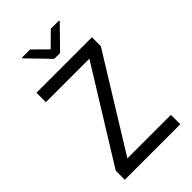

<svg xmlns="http://www.w3.org/2000/svg" viewBox="-273 -1030 1126 1126"><g transform="rotate(-45 290.0 -466.5)"><path d="M522.7 -78.1V0H62.5V-75.3L417.6 -649.1H56.8V-727.3H517V-653.4L161.9 -78.1ZM210.2 -933.2 295.5 -848 382.1 -933.2H450.3V-927.6L319.6 -794H271.3L142 -927.6V-933.2Z"/></g></svg>

Font: Inter UI
Style: Regular
Weight: 400
Designer: Rasmus Andersson
Foundry: rsms
Version: Version 2.2